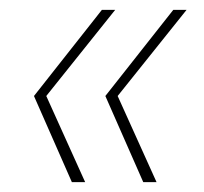

<svg xmlns="http://www.w3.org/2000/svg" viewBox="-20 -490 414 390"><path d="M74 -295 153 -120H126L49 -295L187 -470H214ZM219 -295 298 -120H271L194 -295L332 -470H359Z"/></svg>

Font: Poppins Thin
Style: Italic
Weight: 250
Italic angle: -10°
Designer: Ninad Kale (Devanagari), Jonny Pinhorn (Latin)
Foundry: Indian Type Foundry
Version: Version 3.200;PS 1.000;hotconv 16.6.54;makeotf.lib2.5.65590